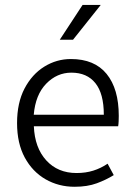

<svg xmlns="http://www.w3.org/2000/svg" viewBox="-20 -731 531 764"><path d="M276.9 12.2Q213.4 12.2 161.4 -17.6Q109.4 -47.4 78.6 -104Q47.9 -160.6 47.9 -241.2Q47.9 -321.8 77.6 -378.7Q107.4 -435.5 156.2 -465.8Q205.1 -496.1 262.2 -496.1Q356 -496.1 404.3 -436.8Q452.6 -377.4 452.6 -270Q452.6 -258.8 452.1 -248.3Q451.7 -237.8 450.2 -228.5H114.7Q118.2 -143.1 164.1 -92.8Q210 -42.5 284.7 -42.5Q320.8 -42.5 351.1 -52Q381.3 -61.5 408.2 -79.6L432.6 -34.2Q402.8 -15.6 365.2 -1.7Q327.6 12.2 276.9 12.2ZM114.3 -274.4H393.1Q393.1 -358.4 359.6 -400.1Q326.2 -441.9 264.2 -441.9Q206.5 -441.9 163.8 -397.9Q121.1 -354 114.3 -274.4ZM217.8 -572.8 308.6 -711.4H380.9L270.5 -572.8Z"/></svg>

Font: Varta Light Light
Style: Regular
Weight: 300
Version: Version 1.004